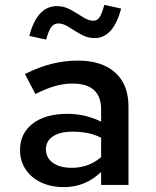

<svg xmlns="http://www.w3.org/2000/svg" viewBox="-20 -757 640 786"><path d="M242 9Q189 9 148.5 -10Q108 -29 85 -63.5Q62 -98 62 -143Q62 -211 114 -251Q166 -291 256 -291Q329 -291 394 -259V-309Q394 -415 276 -415Q243 -415 206.5 -405Q170 -395 125 -372L82 -454Q140 -483 193 -496Q246 -509 298 -509Q397 -509 451.5 -460Q506 -411 506 -321V0H394V-53Q329 9 242 9ZM168 -146Q168 -111 196.5 -90.5Q225 -70 273 -70Q344 -70 394 -114V-193Q367 -207 337.5 -212.5Q308 -218 276 -218Q226 -218 197 -199Q168 -180 168 -146ZM169 -595 100 -610Q132 -732 213 -732Q243 -732 269.5 -717Q296 -702 319.5 -687Q343 -672 362 -672Q378 -672 387.5 -686Q397 -700 407 -737L476 -722Q444 -601 367 -601Q338 -601 311.5 -616Q285 -631 262 -646Q239 -661 219 -661Q201 -661 190 -646.5Q179 -632 169 -595Z"/></svg>

Font: Red Hat Mono Medium
Style: Regular
Weight: 500
Monospace: yes
Designer: Pentagram, MCKL
Foundry: Pentagram, MCKL
Version: Version 1.023; ttfautohint (v1.8.3)